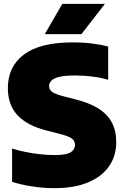

<svg xmlns="http://www.w3.org/2000/svg" viewBox="-20 -971 647 1001"><path d="M265.5 10Q205.5 10 147.8 1Q90 -8 43 -23V-196.5Q74.5 -186.5 112.5 -178.8Q150.5 -171 190 -166.8Q229.5 -162.5 264 -162.5Q326.5 -162.5 348.8 -177.2Q371 -192 371 -215.5Q371 -235.5 355.5 -248Q340 -260.5 289.5 -273.5L223.5 -290.5Q124 -315 72.5 -369Q21 -423 21 -511Q21 -624 105 -687Q189 -750 358.5 -750Q414 -750 461.2 -744Q508.5 -738 544 -728.5V-555Q510.5 -565.5 464.5 -571.5Q418.5 -577.5 372.5 -577.5Q318 -577.5 288.5 -570Q259 -562.5 247.5 -550Q236 -537.5 236 -522.5Q236 -505 249 -493.8Q262 -482.5 303.5 -471L369.5 -454Q443.5 -436 491.5 -406.2Q539.5 -376.5 562.8 -333Q586 -289.5 586 -230.5Q586 -157 547.8 -103Q509.5 -49 437.8 -19.5Q366 10 265.5 10ZM213.5 -793 305 -951H527L404.5 -793Z"/></svg>

Font: Encode Sans SC Condensed Thin Black
Style: Regular
Weight: 900
Version: Version 3.002